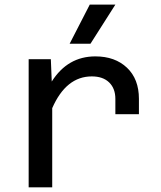

<svg xmlns="http://www.w3.org/2000/svg" viewBox="-20 -804 690 824"><path d="M278.8 -616.2 365.2 -784.2H475.1L368.2 -616.2ZM103 0V-549.8H198.2L202.1 -454.1Q270.5 -562 389.2 -562Q473.6 -562 524.9 -513.4Q576.2 -464.8 576.2 -379.9V-314H475.1V-379.9Q475.1 -424.3 448.5 -450.2Q421.9 -476.1 374 -476.1Q263.7 -476.1 204.1 -339.8V0Z"/></svg>

Font: Azeret Mono
Style: Regular
Weight: 400
Designer: Martin Vácha
Foundry: Displaay
Version: Version 1.002